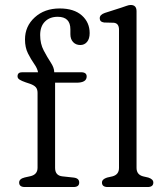

<svg xmlns="http://www.w3.org/2000/svg" viewBox="-20 -752 672 772"><path d="M201.5 -77Q201.5 -46.5 230 -43L276 -38Q298.5 -35.5 298.5 -18Q298.5 0 275.5 0H80Q57 0 57 -18Q57 -33 79.5 -38.5L102 -43.5Q131 -50 131 -77.5V-378.5Q131 -393 124.2 -401Q117.5 -409 101 -415L83 -421Q67 -426.5 58.8 -431.8Q50.5 -437 50.5 -445Q50.5 -461.5 69 -461.5H133Q130 -477.5 117.2 -495.5Q104.5 -513.5 92.5 -537.2Q80.5 -561 80.5 -593.5Q80.5 -646.5 119.8 -682.2Q159 -718 220 -718Q277.5 -718 309 -690Q340.5 -662 340.5 -619Q340.5 -596 330 -583.5Q319.5 -571 303 -571Q285 -571 274 -582.8Q263 -594.5 263 -614.5V-634Q263 -684.5 212 -684.5Q180 -684.5 160.8 -665.2Q141.5 -646 141.5 -611Q141.5 -576 155.8 -549Q170 -522 184 -500.8Q198 -479.5 198 -462.5V-461.5H306Q328.5 -461.5 328.5 -444.5Q328.5 -419.5 287.5 -419.5H201.5ZM529 -707V-77Q529 -50 555 -43L576.5 -38Q596.5 -31.5 596.5 -18Q596.5 0 573.5 0H413Q390 0 390 -18Q390 -31.5 410.5 -38L432.5 -43Q458.5 -50 458.5 -77V-632.5Q458.5 -658.5 437.5 -660.5L398.5 -661.5Q381 -664 381 -678.5Q381 -693 401.5 -700L467 -721Q478 -724.5 488 -728.2Q498 -732 505.5 -732Q529 -732 529 -707Z"/></svg>

Font: Fraunces 9pt SuperSoft Light
Style: Regular
Weight: 300
Version: Version 1.000;[b76b70a41]